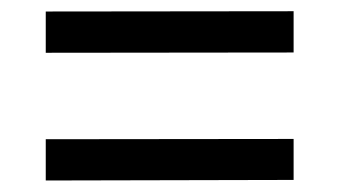

<svg xmlns="http://www.w3.org/2000/svg" viewBox="-20 -528 604 342"><path d="M503 -434.5 61.5 -434V-507.5L503 -508ZM61.5 -280 503 -280.5V-207.5L61.5 -206.5Z"/></svg>

Font: 1883 Sans
Style: Regular
Weight: 400
Designer: 1883 Sans project is a fork of Public Sans.
Version: Version 1.009